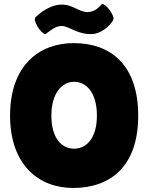

<svg xmlns="http://www.w3.org/2000/svg" viewBox="-20 -923 736 953"><path d="M205 -753C238 -777 254 -793 286 -794C323 -794 364 -751 436 -754C476 -754 524 -790 542 -824C553 -844 500 -912 485 -902C469 -883 447 -864 416 -863C368 -863 342 -903 280 -900C247 -899 197 -878 156 -837C142 -823 180 -759 205 -753ZM30 -349C30 -105 172 10 343 10C524 10 666 -93 666 -349C666 -600 530 -709 346 -709C176 -709 30 -600 30 -349ZM235 -349C235 -461 288 -517 348 -517C408 -517 461 -464 461 -349C461 -241 412 -185 348 -185C283 -185 235 -241 235 -349Z"/></svg>

Font: Lilita 2
Style: Regular
Weight: 400
Designer: Juan Montoreano
Foundry: Juan Montoreano
Version: Version 2.001